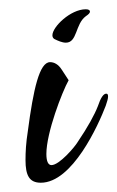

<svg xmlns="http://www.w3.org/2000/svg" viewBox="-20 -419 253 414"><path d="M122 -327C147 -327 142 -367 165 -384C171 -388 174 -391 174 -394C174 -397 171 -399 165 -399C132 -399 93 -361 93 -343C93 -340 94 -337 97 -335C105 -331 114 -327 122 -327ZM68 -25C136 -25 192 -149 208 -191C211 -200 213 -206 213 -211C213 -215 212 -217 209 -217C203 -217 197 -208 191 -190C184 -172 170 -146 147 -112C141 -102 108 -63 91 -63C84 -63 80 -71 80 -87C80 -133 114 -221 128 -246C125 -251 120 -258 113 -269C106 -280 97 -285 88 -285C65 -285 52 -227 40 -136C36 -111 35 -91 35 -74C35 -41 43 -25 68 -25Z"/></svg>

Font: Comforter
Style: Regular
Weight: 400
Designer: Robert E. Leuschke
Foundry: Robert E. Leuschke
Version: Version 1.013; ttfautohint (v1.8.3)